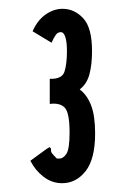

<svg xmlns="http://www.w3.org/2000/svg" viewBox="-20 -655 290 436"><path d="M121 -239Q98 -239 79 -253.5Q60 -268 49 -290L86 -317L93 -321L96 -317Q95 -311 98 -307Q101 -303 109 -295H115Q124 -295 131 -306Q138 -317 138 -354Q138 -398 127.5 -410Q117 -422 93 -419V-476Q121 -475 126.5 -492.5Q132 -510 132 -539Q132 -559 128.5 -570.5Q125 -582 118 -582Q111 -582 106.5 -575.5Q102 -569 97 -558L54 -584Q65 -609 83.5 -622Q102 -635 122 -635Q149 -635 169 -613.5Q189 -592 189 -539Q189 -508 183 -486Q177 -464 161 -452Q178 -439 187 -415.5Q196 -392 196 -352Q196 -294 174.5 -266.5Q153 -239 121 -239Z"/></svg>

Font: Inconsolata UltraCondensed Black
Style: Regular
Weight: 900
Width: 1
Monospace: yes
Designer: Raph Levien, Cyreal, Brenton Simpson
Foundry: Raph Levien, Cyreal, Google
Version: Version 3.001; ttfautohint (v1.8.2.53-6de2)